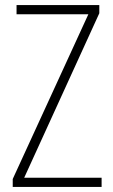

<svg xmlns="http://www.w3.org/2000/svg" viewBox="-20 -734 445 754"><path d="M379 0V-36H75L370 -682V-714H45V-678H327L30 -31V0Z"/></svg>

Font: Noto Sans Ethiopic Condensed ExtraLight
Style: Regular
Weight: 200
Width: 3
Designer: Monotype Design Team
Foundry: Monotype Imaging Inc.
Version: Version 2.102